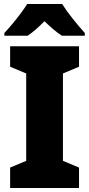

<svg xmlns="http://www.w3.org/2000/svg" viewBox="-20 -947 448 967"><path d="M378 0H31V-103L112 -137V-577L31 -611V-714H378V-611L297 -577V-137L378 -103ZM293 -927Q314 -893 346.5 -852.5Q379 -812 407 -781V-767H292Q270 -781 249 -799Q228 -817 204 -840Q180 -816 160 -798.5Q140 -781 119 -767H2V-781Q19 -799 41 -825Q63 -851 83.5 -878.5Q104 -906 117 -927Z"/></svg>

Font: Noto Sans Myanmar SemiCondensed Black
Style: Regular
Weight: 900
Width: 4
Designer: Monotype Design Team
Foundry: Monotype Imaging Inc.
Version: Version 2.107; ttfautohint (v1.8.4.7-5d5b)